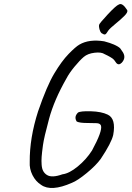

<svg xmlns="http://www.w3.org/2000/svg" viewBox="-20 -877 646 943"><path d="M564 -855Q581 -865 605 -827Q609 -817 591 -799Q573 -781 546.5 -759.5Q520 -738 512 -727Q502 -710 496.5 -708Q491 -706 479 -714Q472 -720 468.5 -733.5Q465 -747 466.5 -754.5Q468 -762 509 -806Q550 -850 564 -855ZM357 -280Q342 -303 363 -324Q375 -332 426.5 -330.5Q478 -329 509 -314Q551 -294 536 -214Q527 -175 475 -97Q452 -65 406.5 -27.5Q361 10 333 21Q231 66 182 31Q155 14 139.5 -17Q124 -48 126 -81Q125 -199 167 -330Q210 -455 246.5 -516Q283 -577 317 -612Q351 -647 370 -658Q418 -686 492 -674Q549 -659 570 -640Q572 -636 579 -627Q603 -596 578 -569Q563 -554 551 -568Q541 -584 531.5 -590.5Q522 -597 508.5 -604Q495 -611 494 -611Q478 -622 444.5 -618Q411 -614 391.5 -597.5Q372 -581 346 -549.5Q320 -518 306 -491Q246 -386 221 -293.5Q196 -201 191 -164Q186 -127 184.5 -107Q183 -87 184.5 -67.5Q186 -48 192.5 -36.5Q199 -25 210 -18Q234 -2 287 -21Q320 -25 362 -59.5Q404 -94 432 -138Q484 -234 476 -260Q472 -271 455.5 -272Q439 -273 405.5 -273Q372 -273 357 -280Z"/></svg>

Font: Caveat
Style: Regular
Weight: 400
Designer: Pablo Impallari
Foundry: Creative Lab NY
Version: Version 1.096; ttfautohint (v1.3)